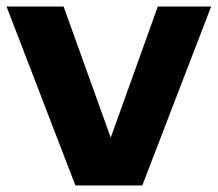

<svg xmlns="http://www.w3.org/2000/svg" viewBox="-20 -567 666 587"><path d="M210.5 0 0 -547H174.5L324 -131H313L462.5 -547H625.5L415 0Z"/></svg>

Font: Encode Sans SemiExpanded
Style: Bold
Weight: 700
Width: 6
Designer: Multiple Designers
Foundry: Impallari Type
Version: Version 3.002